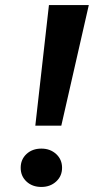

<svg xmlns="http://www.w3.org/2000/svg" viewBox="-20 -720 372 761"><path d="M174 -700H332L223 -222H120ZM62 -55Q62 -88 85 -109.5Q108 -131 144 -131Q179 -131 202.5 -109.5Q226 -88 226 -55Q226 -22 202.5 -0.5Q179 21 144 21Q108 21 85 -0.5Q62 -22 62 -55Z"/></svg>

Font: Von Semi
Style: Italic
Weight: 600
Version: Version 4.000; ttfautohint (v1.8.4.7-5d5b)